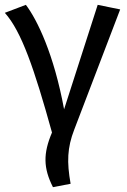

<svg xmlns="http://www.w3.org/2000/svg" viewBox="-25 -558 527 794"><path d="M82 -538 -5 -505C64 -428 117 -273 190 -10C153 77 154 137 194 216L267 202C251 112 253 53 282 -22L472 -519L379 -538L240 -106C198 -334 129 -476 82 -538Z"/></svg>

Font: Fira Math
Style: Regular
Weight: 400
Designer: Xiangdong Zeng
Foundry: Xiangdong Zeng
Version: Version 0.3.4